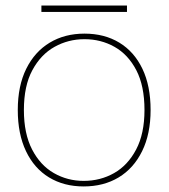

<svg xmlns="http://www.w3.org/2000/svg" viewBox="-20 -659 607 691"><path d="M281 12Q210 12 156.5 -20.5Q103 -53 73.5 -115Q44 -177 44 -263Q44 -350 74.5 -411.5Q105 -473 159 -505.5Q213 -538 284 -538Q356 -538 409.5 -505.5Q463 -473 492.5 -411.5Q522 -350 522 -263Q522 -177 491.5 -115Q461 -53 407 -20.5Q353 12 281 12ZM281 -8Q341 -8 390.5 -36Q440 -64 470 -121Q500 -178 500 -263Q500 -350 470.5 -406.5Q441 -463 392 -490.5Q343 -518 284 -518Q226 -518 176.5 -490.5Q127 -463 96.5 -406.5Q66 -350 66 -263Q66 -178 95.5 -121Q125 -64 174 -36Q223 -8 281 -8ZM129 -616V-639H437V-616Z"/></svg>

Font: DM Sans 9pt Thin
Style: Regular
Weight: 250
Version: Version 4.004;gftools[0.9.30]